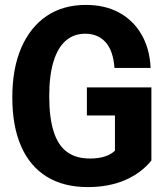

<svg xmlns="http://www.w3.org/2000/svg" viewBox="-20 -750 673 780"><path d="M336 10Q238 10 169.5 -32.5Q101 -75 65.5 -156.5Q30 -238 30 -354Q30 -472 66.5 -556Q103 -640 169.5 -685Q236 -730 329 -730Q406 -730 463.5 -699Q521 -668 554.5 -610.5Q588 -553 592 -474H445Q440 -544 409 -578.5Q378 -613 326 -613Q280 -613 247.5 -585Q215 -557 197.5 -500.5Q180 -444 180 -359Q180 -272 198 -215.5Q216 -159 252.5 -132.5Q289 -106 345 -106Q383 -106 409.5 -115.5Q436 -125 452 -143L595 -98Q554 -47 488.5 -18.5Q423 10 336 10ZM447 -93V-312L478 -281H333V-395H595V-98Z"/></svg>

Font: Instrument Sans SemiCondensed
Style: Bold
Weight: 700
Width: 4
Designer: Rodrigo Fuenzalida
Foundry: fragTYPE
Version: Version 1.000;gftools[0.9.28]